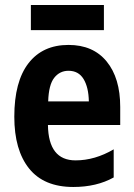

<svg xmlns="http://www.w3.org/2000/svg" viewBox="-20 -735 533 765"><path d="M253 -556Q351 -556 405 -490Q459 -424 459 -309V-237H171Q173 -96 281 -96Q358 -96 433 -140V-28Q365 10 272 10Q155 10 96 -63.5Q37 -137 37 -270Q37 -410 93.5 -483Q150 -556 253 -556ZM253 -453Q218 -453 196 -425Q174 -397 172 -331H334Q333 -387 313 -420Q293 -453 253 -453ZM394 -715V-615H103V-715Z"/></svg>

Font: Noto Sans Kannada Condensed
Style: Bold
Weight: 700
Width: 3
Designer: Jelle Bosma - Monotype Design Team
Foundry: Monotype Imaging Inc.
Version: Version 2.005; ttfautohint (v1.8.4.7-5d5b)